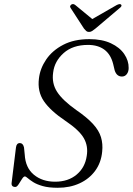

<svg xmlns="http://www.w3.org/2000/svg" viewBox="-20 -901 645 932"><path d="M260.5 10.5Q216 10.5 187.2 2.2Q158.5 -6 141.2 -17Q124 -28 114.8 -36.2Q105.5 -44.5 100.5 -44.5Q94.5 -44.5 86.5 -31.8Q78.5 -19 70.2 -6.2Q62 6.5 54.5 6.5Q33.5 6.5 36.5 -14.5L57.5 -185Q60 -206.5 76.5 -206.5Q91.5 -206.5 96.5 -185.5L100 -151Q103.5 -86.5 144.5 -52.8Q185.5 -19 247.5 -19Q311 -19 352 -53.5Q393 -88 401 -144Q409 -191.5 387 -230.2Q365 -269 298 -314Q224.5 -363.5 192.8 -410.2Q161 -457 169 -520Q174.5 -568.5 204.2 -612.2Q234 -656 286.8 -683.5Q339.5 -711 413.5 -711Q475.5 -711 518.2 -691Q561 -671 583 -638.8Q605 -606.5 604.5 -571Q604.5 -553 595.5 -541.2Q586.5 -529.5 572 -529.5Q546 -529.5 536.5 -560L529.5 -589.5Q518 -636.5 486.8 -659.8Q455.5 -683 407.5 -683Q333.5 -683 289 -643.5Q244.5 -604 238 -549Q230.5 -497 256.8 -455.8Q283 -414.5 350 -367Q402.5 -331 431.5 -299.2Q460.5 -267.5 470.2 -235Q480 -202.5 476 -165Q471 -111.5 442 -72Q413 -32.5 366.2 -11Q319.5 10.5 260.5 10.5ZM443.5 -762.5Q434 -755 427.2 -750.5Q420.5 -746 412 -746Q403.5 -746 398.5 -750.5Q393.5 -755 387.5 -762.5L323 -862Q319 -867 320.8 -871.8Q322.5 -876.5 326.5 -879Q335.5 -884.5 345.5 -876.5L428 -808.5L546.5 -876.5Q561.5 -884 567.5 -879Q574.5 -872.5 561 -862Z"/></svg>

Font: Fraunces 9pt S000 Light
Style: Italic
Weight: 300
Italic angle: -16°
Version: Version 1.000; ttfautohint (v1.8.3)